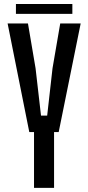

<svg xmlns="http://www.w3.org/2000/svg" viewBox="-20 -914 430 934"><path d="M145.5 0V-271.5H122.5L17 -800H116L153 -582L179.5 -351.5H209.5L235.5 -582L273 -800H372.5L265.5 -271.5H243V0ZM57.5 -894.5H332V-846.5H57.5Z"/></svg>

Font: Big Shoulders Text Thin SemiBold
Style: Regular
Weight: 600
Version: Version 2.002